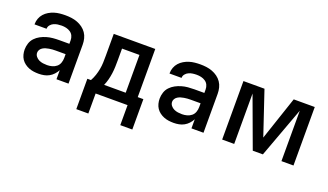

<svg xmlns="http://www.w3.org/2000/svg" viewBox="-68 -977 2736 1604"><g transform="rotate(20 1300.0 -175.0)"><path d="M253 8Q231 8 209 5Q187 2 166.5 -6Q146 -14 128 -27.5Q110 -41 98 -59Q86 -77 80.5 -99Q75 -121 75 -143Q75 -171 84 -198.5Q93 -226 112.5 -246.5Q132 -267 157 -280.5Q182 -294 209.5 -302Q237 -310 265 -312.5Q293 -315 322 -315H410V-346Q410 -367 401.5 -385.5Q393 -404 376 -415.5Q359 -427 339 -431.5Q319 -436 299 -436Q281 -436 263 -433.5Q245 -431 228.5 -423.5Q212 -416 200 -401.5Q188 -387 188 -369V-368H81V-372Q81 -397 90 -421Q99 -445 115.5 -463.5Q132 -482 154 -495Q176 -508 200 -515.5Q224 -523 249 -525.5Q274 -528 299 -528Q326 -528 352.5 -524.5Q379 -521 404.5 -511.5Q430 -502 452 -486Q474 -470 489 -448Q504 -426 510.5 -399.5Q517 -373 517 -346V0H410V-81Q399 -60 382.5 -42Q366 -24 345 -12.5Q324 -1 300.5 3.5Q277 8 253 8ZM295 -84Q317 -84 339 -90Q361 -96 378 -110Q395 -124 402.5 -145.5Q410 -167 410 -189V-223H322Q307 -223 293 -222Q279 -221 264.5 -218.5Q250 -216 236.5 -212Q223 -208 210.5 -200.5Q198 -193 190 -180.5Q182 -168 182 -154Q182 -135 194 -120Q206 -105 223 -97Q240 -89 258.5 -86.5Q277 -84 295 -84Z M651 178V-92H683Q698 -119 707.5 -147.5Q717 -176 722.5 -205.5Q728 -235 729 -265Q730 -295 730 -325V-520H1099V-92H1149V178H1042V0H758V178ZM992 -92V-428H837V-325Q837 -295 836 -265.5Q835 -236 831 -206.5Q827 -177 819.5 -148Q812 -119 800 -92Z M1453 8Q1431 8 1409 5Q1387 2 1366.5 -6Q1346 -14 1328 -27.5Q1310 -41 1298 -59Q1286 -77 1280.5 -99Q1275 -121 1275 -143Q1275 -171 1284 -198.5Q1293 -226 1312.5 -246.5Q1332 -267 1357 -280.5Q1382 -294 1409.5 -302Q1437 -310 1465 -312.5Q1493 -315 1522 -315H1610V-346Q1610 -367 1601.5 -385.5Q1593 -404 1576 -415.5Q1559 -427 1539 -431.5Q1519 -436 1499 -436Q1481 -436 1463 -433.5Q1445 -431 1428.5 -423.5Q1412 -416 1400 -401.5Q1388 -387 1388 -369V-368H1281V-372Q1281 -397 1290 -421Q1299 -445 1315.5 -463.5Q1332 -482 1354 -495Q1376 -508 1400 -515.5Q1424 -523 1449 -525.5Q1474 -528 1499 -528Q1526 -528 1552.5 -524.5Q1579 -521 1604.5 -511.5Q1630 -502 1652 -486Q1674 -470 1689 -448Q1704 -426 1710.5 -399.5Q1717 -373 1717 -346V0H1610V-81Q1599 -60 1582.5 -42Q1566 -24 1545 -12.5Q1524 -1 1500.5 3.5Q1477 8 1453 8ZM1495 -84Q1517 -84 1539 -90Q1561 -96 1578 -110Q1595 -124 1602.5 -145.5Q1610 -167 1610 -189V-223H1522Q1507 -223 1493 -222Q1479 -221 1464.5 -218.5Q1450 -216 1436.5 -212Q1423 -208 1410.5 -200.5Q1398 -193 1390 -180.5Q1382 -168 1382 -154Q1382 -135 1394 -120Q1406 -105 1423 -97Q1440 -89 1458.5 -86.5Q1477 -84 1495 -84Z M1883 0V-520H2070L2200 -133L2330 -520H2517V0H2410V-448L2245 0H2155L1990 -448V0Z"/></g></svg>

Font: Iosevka Aile Semibold
Style: Regular
Weight: 600
Designer: Belleve Invis
Foundry: Belleve Invis
Version: Version 31.1.0; ttfautohint (v1.8.4)